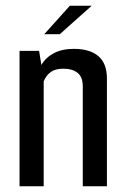

<svg xmlns="http://www.w3.org/2000/svg" viewBox="-20 -648 435 668"><path d="M48 -471H116L124 -422Q139 -448 167.5 -463Q196 -478 237 -478Q293 -478 322.5 -452.5Q352 -427 352 -375V0H268V-347Q268 -380 250 -394.5Q232 -409 200 -409Q172 -409 156 -397Q140 -385 132 -365V0H48ZM134 -529 223 -628H299L188 -529Z"/></svg>

Font: Smooch Sans Thin SemiBold
Style: Regular
Weight: 600
Version: Version 1.010